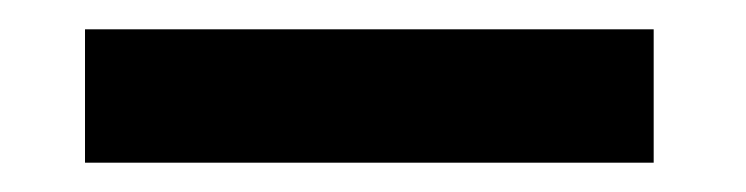

<svg xmlns="http://www.w3.org/2000/svg" viewBox="-20 -78 509 131"><path d="M426 -58V33H38V-58Z"/></svg>

Font: Ekushey Mukto
Style: Bold
Weight: 700
Designer: Al Mamun Sumon
Foundry: Al Mamun Sumon
Version: Version 1.0